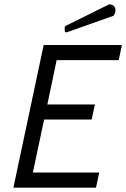

<svg xmlns="http://www.w3.org/2000/svg" viewBox="-20 -868 584 888"><path d="M424 0H42L182 -660H544L529 -590H242L199 -385H419L404 -315H184L132 -70H439ZM280 -721 279 -741 283 -748 485 -848Q514 -846 514 -821Q514 -811 511 -805.5Q508 -800 505 -795L287 -718Z"/></svg>

Font: Quattrocento Sans
Style: Italic
Weight: 400
Designer: Pablo Impallari
Foundry: Pablo Impallari, Igino Marini, Brenda Gallo
Version: Version 2.000